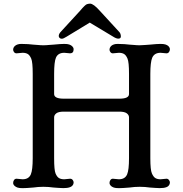

<svg xmlns="http://www.w3.org/2000/svg" viewBox="-20 -1006 986 1034"><path d="M50.8 0ZM326.2 -40.5 357.4 -43.5Q366.7 -43.5 371.6 -36.6Q376.5 -29.8 376.5 -24.2Q376.5 -18.6 374.3 -13.2Q372.1 -7.8 366.7 -3.4Q349.6 10.7 295.9 5.9Q280.8 4.9 267.6 3.9L241.2 1Q228.5 0 213.4 0Q198.2 0 185.5 1L159.7 3.9Q120.1 7.3 101.8 7.3Q83.5 7.3 74.7 4.2Q65.9 1 60.5 -3.4Q50.8 -11.2 50.8 -20.5Q50.8 -29.8 55.7 -36.6Q60.5 -43.5 69.3 -43.5L101.6 -40.5Q134.8 -40.5 146 -66.9Q156.2 -90.8 156.2 -153.8V-607.9Q156.2 -671.4 148.2 -690.2Q140.1 -709 129.4 -715.3Q118.7 -721.7 101.6 -721.7L69.3 -718.8Q60.5 -718.8 55.7 -725.3Q50.8 -731.9 50.8 -737.8Q50.8 -743.7 53 -748.8Q55.2 -753.9 60.5 -758.8Q73.2 -769.5 94.7 -769.5Q116.2 -769.5 131.3 -768.3Q146.5 -767.1 159.7 -765.6L185.5 -763.7Q198.2 -762.2 213.4 -762.2Q228.5 -762.2 241.2 -763.7L267.6 -765.6Q307.1 -769.5 325.4 -769.5Q343.8 -769.5 352.5 -766.4Q361.3 -763.2 366.7 -758.8Q376.5 -750 376.5 -741.2Q376.5 -718.8 357.4 -718.8L326.2 -721.7Q292.5 -721.7 281.2 -695.3Q271.5 -672.4 271.5 -607.9V-499.5Q271.5 -474.6 323.2 -474.6H623Q674.8 -474.6 674.8 -499.5V-607.9Q674.8 -671.4 666.7 -690.2Q658.7 -709 647.9 -715.3Q637.2 -721.7 620.1 -721.7Q620.1 -721.7 587.9 -718.8Q579.6 -718.8 574.7 -725.3Q569.8 -731.9 569.8 -737.8Q569.8 -743.7 572 -748.8Q574.2 -753.9 579.1 -758.8Q591.3 -769.5 613.3 -769.5Q635.3 -769.5 650.1 -768.3Q665 -767.1 678.2 -765.6L704.1 -763.7Q716.8 -762.2 732.2 -762.2Q747.6 -762.2 760.7 -763.7L786.6 -765.6Q826.2 -769.5 844.2 -769.5Q862.3 -769.5 871.3 -766.4Q880.4 -763.2 885.7 -758.8Q895 -750 895 -741Q895 -731.9 889.9 -725.3Q884.8 -718.8 876.5 -718.8L844.7 -721.7Q811.5 -721.7 799.8 -695.3Q789.6 -670.9 789.6 -607.9V-153.8Q789.6 -91.3 797.9 -72.3Q806.2 -53.2 816.9 -46.9Q827.6 -40.5 844.7 -40.5L876.5 -43.5Q884.8 -43.5 889.9 -36.6Q895 -29.8 895 -24.2Q895 -18.6 892.8 -13.2Q890.6 -7.8 885.7 -3.4Q869.1 10.7 814.5 5.9Q799.8 4.9 786.6 3.9L760.7 1Q747.6 0 732.2 0Q716.8 0 704.1 1L678.2 3.9Q638.7 7.3 620.4 7.3Q602.1 7.3 593.3 4.2Q584.5 1 579.1 -3.4Q569.8 -11.7 569.8 -20.8Q569.8 -29.8 574.7 -36.6Q579.6 -43.5 587.9 -43.5L620.1 -40.5Q653.3 -40.5 664.6 -66.9Q674.8 -90.8 674.8 -153.8V-374Q674.8 -386.7 662.6 -395.8Q650.4 -404.8 623 -404.8H323.2Q295.4 -404.8 283.4 -395.8Q271.5 -386.7 271.5 -374V-153.8Q271.5 -89.8 279.3 -71.5Q287.1 -53.2 297.9 -46.9Q308.6 -40.5 326.2 -40.5ZM617.2 -797.9Q606 -797.9 589.4 -808.6L463.4 -884.3L338.9 -808.6Q320.8 -796.9 312.3 -797.4Q303.7 -797.9 300 -802.7Q296.4 -807.6 296.4 -812Q296.4 -821.8 305.2 -832.5L411.1 -947.8Q439 -981 448.5 -983.6Q458 -986.3 465.3 -986.3Q483.4 -986.3 517.6 -947.8L623.5 -832.5Q629.9 -825.2 630.9 -811.5Q631.8 -797.9 617.2 -797.9Z"/></svg>

Font: Stoke
Style: Regular
Weight: 400
Designer: Nicole Fally
Foundry: Nicole Fally
Version: Version 1.002